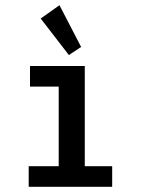

<svg xmlns="http://www.w3.org/2000/svg" viewBox="-20 -716 540 736"><path d="M90 0V-79H205V-384H95V-463H305V-79H410V0ZM244 -505 136 -645 208 -696 291 -536Z"/></svg>

Font: Inconsolata SemiBold
Style: Regular
Weight: 600
Monospace: yes
Designer: Raph Levien, Cyreal, Brenton Simpson
Foundry: Raph Levien, Cyreal, Google
Version: Version 3.100; ttfautohint (v1.8.4.7-5d5b)